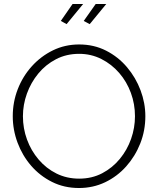

<svg xmlns="http://www.w3.org/2000/svg" viewBox="-20 -938 793 963"><path d="M376 5Q302 5 241 -25.5Q180 -56 136 -107Q92 -158 68 -222.5Q44 -287 44 -355Q44 -426 69 -490.5Q94 -555 139.5 -605.5Q185 -656 245.5 -685.5Q306 -715 377 -715Q451 -715 512 -684Q573 -653 617 -601Q661 -549 685 -485Q709 -421 709 -355Q709 -283 683.5 -218.5Q658 -154 613 -103.5Q568 -53 507.5 -24Q447 5 376 5ZM95 -355Q95 -294 115.5 -238Q136 -182 174 -137.5Q212 -93 263.5 -67.5Q315 -42 377 -42Q441 -42 492.5 -69Q544 -96 581 -141Q618 -186 637.5 -241.5Q657 -297 657 -355Q657 -416 636.5 -472Q616 -528 578 -572Q540 -616 488.5 -642Q437 -668 377 -668Q313 -668 261 -641Q209 -614 172 -569Q135 -524 115 -468.5Q95 -413 95 -355ZM314 -817 285 -833 344 -918H397ZM430 -817 400 -833 460 -918H513Z"/></svg>

Font: Raleway Light
Style: Regular
Weight: 300
Designer: Matt McInerney, Pablo Impallari, Rodrigo Fuenzalida
Foundry: Matt McInerney, Pablo Impallari, Rodrigo Fuenzalida
Version: Version 4.026